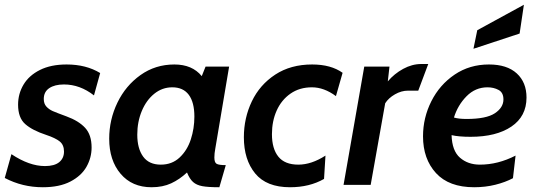

<svg xmlns="http://www.w3.org/2000/svg" viewBox="-32 -777 2258 807"><path d="M-12 -29 16 -129Q91 -79 157 -79Q197 -79 217 -95.5Q237 -112 237 -140Q237 -168 219 -182.5Q201 -197 162 -210Q104 -229 74 -255.5Q44 -282 44 -337Q44 -383 67 -421.5Q90 -460 136 -483Q182 -506 248 -506Q330 -506 389 -470L363 -376Q304 -422 237 -422Q198 -422 175 -406.5Q152 -391 152 -361Q152 -341 163 -329Q174 -317 190 -310Q206 -303 247 -288Q299 -269 326 -239.5Q353 -210 353 -157Q353 -114 331.5 -76Q310 -38 264 -14Q218 10 148 10Q62 10 -12 -29Z M427 -194Q427 -274 461.5 -345.5Q496 -417 558.5 -461.5Q621 -506 701 -506Q776 -506 816 -457L832 -497H931L873 -153Q869 -132 869 -115Q869 -94 878.5 -88.5Q888 -83 917 -83L890 10Q843 10 818.5 5.5Q794 1 779.5 -12Q765 -25 754 -52Q723 -23 687.5 -6.5Q652 10 605 10Q523 10 475 -46.5Q427 -103 427 -194ZM785 -287Q785 -347 761.5 -378.5Q738 -410 692 -410Q650 -410 616.5 -383Q583 -356 564 -310.5Q545 -265 545 -211Q545 -153 569.5 -119Q594 -85 644 -85Q691 -85 723 -115Q755 -145 770 -191Q785 -237 785 -287Z M993 -200Q993 -281 1026.5 -351Q1060 -421 1125 -463.5Q1190 -506 1280 -506Q1359 -506 1408 -471L1380 -373Q1330 -410 1279 -410Q1227 -410 1189 -383.5Q1151 -357 1131 -312.5Q1111 -268 1111 -213Q1111 -152 1138 -118.5Q1165 -85 1222 -85Q1277 -85 1336 -123L1330 -25Q1269 10 1187 10Q1088 10 1040.5 -48Q993 -106 993 -200Z M1499 -497H1605L1598 -435Q1625 -467 1662.5 -487.5Q1700 -508 1739 -508H1768L1726 -396H1683Q1655 -396 1628 -380.5Q1601 -365 1587 -343L1526 0H1412Z M1746 -204Q1746 -282 1781 -351.5Q1816 -421 1879 -463.5Q1942 -506 2023 -506Q2099 -506 2140 -468.5Q2181 -431 2181 -367Q2181 -288 2117.5 -245Q2054 -202 1946 -202Q1896 -202 1866 -209Q1868 -143 1901.5 -114Q1935 -85 1985 -85Q2061 -85 2135 -123L2124 -28Q2092 -11 2050 -0.5Q2008 10 1961 10Q1855 10 1800.5 -49.5Q1746 -109 1746 -204ZM2084 -359Q2084 -388 2063.5 -399Q2043 -410 2017 -410Q1966 -410 1929 -372.5Q1892 -335 1876 -283Q1896 -277 1929 -277Q2012 -277 2048 -301Q2084 -325 2084 -359ZM1974 -650 2170 -757 2152 -636 1958 -572Z"/></svg>

Font: Cabin SemiBold
Style: Italic
Weight: 600
Italic angle: -7°
Designer: Pablo Impallari
Foundry: Pablo Impallari. http://www.impallari.com Igino Marini. http://www.ikern.com
Version: Version 2.200